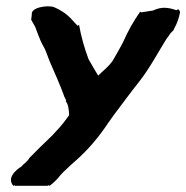

<svg xmlns="http://www.w3.org/2000/svg" viewBox="-20 -512 603 622"><path d="M83 -464 81 -448 94 -425C98 -416 108 -384 119 -365C128 -351 132 -335 141 -313C157 -276 173 -241 187 -203V-202C189 -196 193 -192 194 -186L193 -184C201 -174 203 -160 204 -139C192 -122 177 -102 160 -85L149 -73C123 -48 96 -22 74 1V2C69 10 59 18 52 24V25L50 27C50 27 -4 58 23 90L26 88L29 90H133L138 88L141 90C147 85 156 78 167 66C182 47 187 44 211 21C252 -14 287 -50 326 -107C330 -114 337 -122 347 -137C378 -178 398 -206 432 -249C465 -291 493 -344 518 -384L533 -405L542 -414L544 -419C554 -436 560 -455 563 -471C564 -476 560 -480 557 -482L551 -479C528 -487 505 -492 476 -478L438 -472L434 -474C411 -441 396 -414 378 -374C370 -359 358 -337 345 -315C329 -293 317 -286 298 -267C288 -284 277 -302 267 -320C255 -351 242 -396 236 -432L232 -428C221 -438 207 -459 183 -474C175 -479 165 -485 152 -490C130 -495 79 -488 83 -464Z"/></svg>

Font: Vapor
Style: BlkObl
Weight: 900
Foundry: Cannot Into Space Fonts
Version: Version 0.179